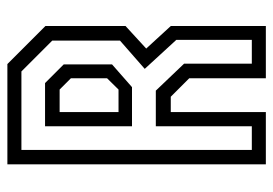

<svg xmlns="http://www.w3.org/2000/svg" viewBox="-130 -610 740 520"><g transform="rotate(-90 240.0 -350.0)"><path d="M55 0V-700H326.5L429.5 -597V-380L368.5 -324L429.5 -257.5V0H288V-207.5L238 -257.5H196.5V0ZM94 -38H158V-298H254.5L327.5 -221.5V-38H392V-242.5L313.5 -328L390 -395V-578.5L306.5 -662H94ZM158 -362.5V-598H275L325.5 -547.5V-416.5L264 -362.5ZM196.5 -399H257.5L288 -430V-528L257.5 -558.5H196.5Z"/></g></svg>

Font: Tourney Condensed
Style: Regular
Weight: 400
Width: 3
Designer: Tyler Finck
Foundry: Etcetera Type Co
Version: Version 1.010; ttfautohint (v1.8.3)